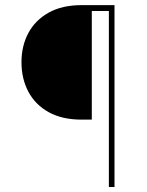

<svg xmlns="http://www.w3.org/2000/svg" viewBox="-20 -748 588 768"><path d="M434.1 -704.1H347.2V-269.5H306.2Q228.5 -269.5 174.8 -299.3Q121.1 -329.1 93.5 -381.1Q65.9 -433.1 65.9 -499Q65.9 -564.5 93.5 -616Q121.1 -667.5 174.8 -697.5Q228.5 -727.5 306.2 -727.5H434.1ZM415.5 0V-727.5H438V0Z"/></svg>

Font: Inter 16pt Thin
Style: Regular
Weight: 250
Version: Version 4.001;git-66647c0bb